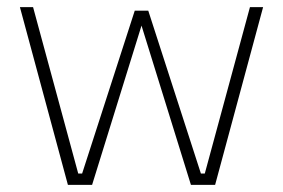

<svg xmlns="http://www.w3.org/2000/svg" viewBox="-20 -520 796 540"><path d="M36 -500H73L200 -32H211L359 -490H397L545 -32H556L683 -500H720L585 0H517L378 -448L239 0H171Z"/></svg>

Font: Titillium Web ExtraLight
Style: Regular
Weight: 275
Version: Version 1.002;PS 57.000;hotconv 1.0.70;makeotf.lib2.5.55311